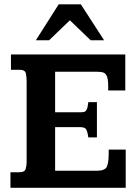

<svg xmlns="http://www.w3.org/2000/svg" viewBox="-20 -895 667 915"><path d="M29.8 0V-74.2H72.8Q97.2 -74.2 102.1 -89.4Q106.9 -104.5 106.9 -124V-507.3Q106.9 -529.8 103 -546.1Q99.1 -562.5 72.8 -562.5H32.2V-635.3H577.1V-463.9H495.6V-484.9Q495.6 -519.5 488.5 -533.7Q481.4 -547.9 468.8 -550.5Q456.1 -553.2 438 -553.2H242.7V-359.9H362.8Q375 -359.9 382.1 -362.1Q389.2 -364.3 393.8 -374.5Q398.4 -384.8 400.9 -408.2H441.9V-240.2H400.9Q396 -274.9 387.9 -282Q379.9 -289.1 361.8 -289.1H242.7V-81.5H444.3Q475.1 -81.5 486.3 -95.9Q497.6 -110.4 498 -162.1Q498 -165.5 498 -171.9Q498 -178.2 498 -182.1H579.1V0ZM150.9 -703.1 259.8 -874.5H365.2L476.1 -703.1H412.1L313 -798.3L213.9 -703.1Z"/></svg>

Font: Kameron SemiBold
Style: Regular
Weight: 600
Designer: Vernon Adams
Foundry: Vernon Adams
Version: Version 1.100